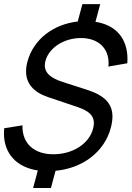

<svg xmlns="http://www.w3.org/2000/svg" viewBox="-29 -840 657 959"><path d="M524.2 -200.5C529.8 -221.5 532.7 -240.6 532.7 -258C532.7 -322.4 493.1 -363 407.2 -391L283 -431C222.7 -450.6 194.8 -476.5 194.8 -512.9C194.8 -520.2 195.9 -527.9 198.1 -536C215.7 -601.8 290.9 -650 375 -650C375.9 -650 376.8 -650 377.6 -650C461.5 -649.1 513.4 -599.8 513.4 -525C513.4 -519.3 513.1 -513.5 512.5 -507.5L606.9 -524C607.4 -531.2 607.7 -538.3 607.7 -545.2C607.7 -648.2 549.9 -715.1 447.8 -731L471.6 -819.5H382.6L359.2 -732.5C235 -718.5 137.5 -642 108 -532C103.4 -514.9 101.2 -498.8 101.2 -483.8C101.2 -423.5 137.6 -380 208.4 -356L359.2 -305C414.9 -286.1 439.9 -262.6 439.9 -225.7C439.9 -216.8 438.5 -207.1 435.6 -196.5C415.5 -121.5 334.6 -69.5 237.1 -69.5C141.8 -69.5 83.2 -122.5 83.2 -207.9C83.2 -209.9 83.2 -211.9 83.3 -214L-8.1 -199.5C-8.9 -191 -9.3 -182.7 -9.3 -174.5C-9.3 -72.8 53.6 -4.7 159.9 11.5L136.4 99H225.4L248.5 13C384.8 0.5 492.4 -82 524.2 -200.5Z"/></svg>

Font: Manrope
Style: MediumItalic
Weight: 500
Italic angle: -15°
Designer: Mikhail Sharanda
Foundry: Mikhail Sharanda
Version: Version 4.502;hotconv 1.0.109;makeotfexe 2.5.65596